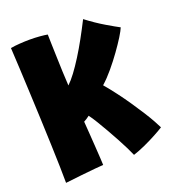

<svg xmlns="http://www.w3.org/2000/svg" viewBox="-125 -760 803 876"><g transform="rotate(-20 277.0 -322.0)"><path d="M47 16Q47 -15.5 45.8 -63.8Q44.5 -112 42.5 -171.2Q40.5 -230.5 37.8 -294.8Q35 -359 32.2 -423Q29.5 -487 26.5 -544.8Q23.5 -602.5 21 -648Q40.5 -651.5 66 -653.2Q91.5 -655 113.5 -655Q140.5 -655 163.8 -653Q187 -651 200 -648.5Q200 -635.5 201 -606.8Q202 -578 203 -541.2Q204 -504.5 205.5 -466.8Q207 -429 209 -398Q226.5 -414.5 246.5 -441.2Q266.5 -468 288.2 -502.5Q310 -537 332 -577Q354 -617 375.5 -659.5Q420 -625.5 462.8 -600.2Q505.5 -575 524 -565.5Q518.5 -551.5 501.8 -524.5Q485 -497.5 461.5 -464.8Q438 -432 411.2 -400Q384.5 -368 358 -344.5Q382 -316.5 406.2 -284.2Q430.5 -252 452.5 -219.5Q474.5 -187 492.8 -158.2Q511 -129.5 523.2 -107.2Q535.5 -85 540.5 -74Q526 -64.5 498.2 -49.5Q470.5 -34.5 439 -20.2Q407.5 -6 382 2Q376 -12.5 364.5 -35.8Q353 -59 338 -86.8Q323 -114.5 306.8 -142.8Q290.5 -171 275.8 -195.5Q261 -220 248.5 -236.5Q240.5 -230 233.8 -226Q227 -222 220 -218Q222 -190 224.5 -156Q227 -122 229 -90Q231 -58 232.5 -34.5Q234 -11 234 -3Q224 -2.5 194 0.2Q164 3 124.8 7.2Q85.5 11.5 47 16Z"/></g></svg>

Font: Grandstander Thin ExtraBold
Style: Regular
Weight: 800
Version: Version 1.200